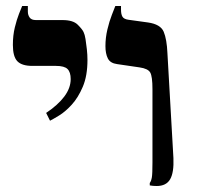

<svg xmlns="http://www.w3.org/2000/svg" viewBox="-20 -617 663 641"><path d="M503 4Q497 4 491 3.5Q485 3 480 2V-6Q485 -13 487 -25Q489 -37 489 -75V-319Q489 -362 481.5 -375Q474 -388 446 -392L371 -403Q348 -406 340 -422Q332 -438 332 -463Q332 -491 338.5 -518.5Q345 -546 353.5 -567.5Q362 -589 365 -597H384V-585Q384 -569 389 -561Q394 -553 409 -551L474 -542Q516 -536 526.5 -511Q537 -486 539 -439L559 -89Q561 -41 548 -18.5Q535 4 503 4ZM147 -214 134 -240Q173 -266 194.5 -294.5Q216 -323 216 -353Q216 -376 205.5 -386.5Q195 -397 167 -397H88Q53 -397 38 -412.5Q23 -428 23 -467Q23 -499 29.5 -525.5Q36 -552 43.5 -571Q51 -590 54 -597H73V-578Q73 -567 79 -558.5Q85 -550 100 -550H189Q224 -550 239.5 -534.5Q255 -519 259 -510Q263 -502 265.5 -486.5Q268 -471 270 -452.5Q272 -434 272 -417Q272 -364 256.5 -327.5Q241 -291 219.5 -267.5Q198 -244 177.5 -231.5Q157 -219 147 -214Z"/></svg>

Font: Frank Ruhl Libre SemiBold
Style: Regular
Weight: 600
Designer: Yanek Iontef
Foundry: Fontef
Version: Version 6.003;gftools[0.9.30]